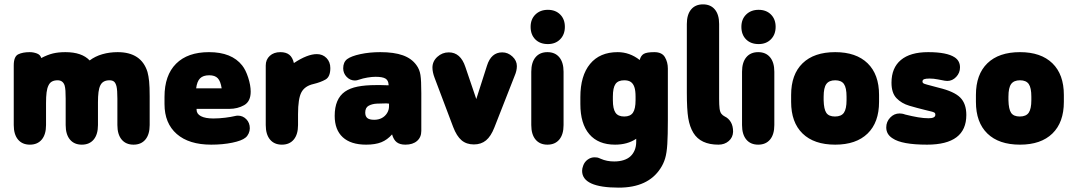

<svg xmlns="http://www.w3.org/2000/svg" viewBox="-20 -652 4924 880"><path d="M169 -386Q165 -401 149 -407Q133 -413 116 -413Q84 -413 63.5 -403Q43 -393 43 -352V-79Q43 -36 62.5 -12.5Q82 11 117 11Q152 11 171.5 -12.5Q191 -36 191 -79V-180Q191 -209 193.5 -228.5Q196 -248 202 -260Q208 -273 218.5 -278.5Q229 -284 244 -284Q268 -284 276 -261Q279 -251 280 -236Q281 -221 281 -200V-79Q281 -36 300.5 -12.5Q320 11 355 11Q390 11 409.5 -12.5Q429 -36 429 -79V-183Q429 -211 431.5 -230Q434 -249 440 -261Q446 -273 456.5 -278.5Q467 -284 482 -284Q495 -284 502.5 -278Q510 -272 514 -256Q518 -239 518 -200V-79Q518 -36 537.5 -12.5Q557 11 592 11Q627 11 646.5 -12.5Q666 -36 666 -79V-211Q666 -254 663.5 -279Q661 -304 656 -322Q628 -413 519 -413Q482 -413 449 -403.5Q416 -394 391 -375Q355 -413 280 -413Q247 -413 222.5 -407Q198 -401 169 -386Z M881 -153H1031Q1069 -153 1099 -170Q1129 -187 1129 -232Q1129 -261 1117.5 -296.5Q1106 -332 1090 -352Q1042 -413 938 -413Q840 -413 787 -360Q734 -307 734 -208V-175Q734 -87 790 -38Q846 11 948 11Q1001 11 1044.5 2Q1088 -7 1105 -21Q1114 -28 1119.5 -40Q1125 -52 1125 -64Q1125 -89 1109 -105.5Q1093 -122 1070 -122Q1064 -122 1056 -120Q1040 -116 1012 -112.5Q984 -109 958 -109Q921 -109 901 -119.5Q881 -130 881 -149ZM996 -247H879Q883 -279 897 -293Q911 -307 939 -307Q965 -307 978 -293.5Q991 -280 996 -247Z M1327 -363Q1321 -389 1306 -401Q1291 -413 1265 -413Q1235 -413 1216.5 -396Q1198 -379 1198 -352V-79Q1198 -36 1217.5 -12.5Q1237 11 1272 11Q1307 11 1326.5 -12.5Q1346 -36 1346 -79V-129Q1346 -200 1361.5 -229Q1377 -258 1417 -267Q1450 -275 1472 -287.5Q1494 -300 1494 -340Q1494 -368 1476.5 -386Q1459 -404 1432 -404Q1389 -404 1327 -363Z M1761 -261Q1737 -262 1726.5 -262Q1716 -262 1712 -262Q1708 -262 1703 -262Q1654 -262 1619 -255Q1584 -248 1561 -232Q1514 -199 1514 -121Q1514 -57 1551 -23Q1588 11 1658 11Q1700 11 1727.5 0Q1755 -11 1777 -36Q1784 -11 1798.5 0Q1813 11 1838 11Q1872 11 1891.5 -6Q1911 -23 1911 -52V-225Q1911 -283 1907 -308.5Q1903 -334 1889 -353Q1867 -384 1826.5 -398.5Q1786 -413 1723 -413Q1674 -413 1632 -404Q1590 -395 1571 -381Q1553 -367 1553 -339Q1553 -316 1569 -299.5Q1585 -283 1607 -283Q1615 -283 1626 -287Q1643 -293 1664 -296.5Q1685 -300 1701 -300Q1733 -300 1746.5 -292Q1760 -284 1761 -264ZM1763 -177V-165Q1763 -148 1754 -133.5Q1745 -119 1730 -111Q1715 -103 1695 -103Q1673 -103 1663.5 -111Q1654 -119 1654 -136Q1654 -159 1670 -167.5Q1686 -176 1707.5 -177Q1729 -178 1745 -178Q1749 -178 1752.5 -178Q1756 -178 1763 -177Z M2163 -198 2113 -345Q2091 -412 2037 -412Q2007 -412 1984.5 -391.5Q1962 -371 1962 -342Q1962 -332 1964.5 -320Q1967 -308 1972 -295L2057 -70Q2073 -28 2095.5 -9Q2118 10 2152 10Q2185 10 2207.5 -8.5Q2230 -27 2246 -68L2339 -305Q2349 -328 2349 -349Q2349 -374 2328.5 -393Q2308 -412 2282 -412Q2231 -412 2212 -351Z M2491 -607Q2456 -607 2434 -585.5Q2412 -564 2412 -529Q2412 -493 2433.5 -471.5Q2455 -450 2491 -450Q2526 -450 2547.5 -472Q2569 -494 2569 -529Q2569 -564 2547.5 -585.5Q2526 -607 2491 -607ZM2415 -79Q2415 -36 2434.5 -12.5Q2454 11 2489 11Q2524 11 2543.5 -12.5Q2563 -36 2563 -79V-323Q2563 -366 2543.5 -389.5Q2524 -413 2489 -413Q2454 -413 2434.5 -389.5Q2415 -366 2415 -323Z M2896 -16V-3Q2896 19 2889 36Q2882 53 2869.5 64.5Q2857 76 2838 82Q2819 88 2795 88Q2761 88 2734 76Q2723 71 2718 70Q2713 69 2705 69Q2688 69 2673.5 79.5Q2659 90 2653 107Q2648 120 2648 131Q2648 208 2816 208Q2950 208 3007 120Q3021 99 3028.5 74Q3036 49 3038.5 8.5Q3041 -32 3041 -100V-338Q3041 -367 3027.5 -390Q3014 -413 2979 -413Q2944 -413 2930.5 -405Q2917 -397 2912 -377Q2866 -413 2811 -413Q2729 -413 2684.5 -359Q2640 -305 2640 -207V-175Q2640 -85 2681 -37Q2722 11 2799 11Q2856 11 2896 -16ZM2893 -209V-193Q2893 -153 2881 -135.5Q2869 -118 2841 -118Q2813 -118 2801 -135.5Q2789 -153 2789 -193V-209Q2789 -250 2801 -267Q2813 -284 2841 -284Q2860 -284 2871 -276.5Q2882 -269 2887.5 -253Q2893 -237 2893 -209Z M3273 11Q3301 11 3320 -5.5Q3339 -22 3340 -48Q3340 -75 3329.5 -92.5Q3319 -110 3302 -118Q3292 -123 3286 -131Q3280 -139 3278 -155Q3276 -171 3276 -199V-542Q3276 -585 3256.5 -608.5Q3237 -632 3202 -632Q3167 -632 3147.5 -608.5Q3128 -585 3128 -542V-227Q3128 -150 3134.5 -110.5Q3141 -71 3158 -43Q3191 11 3273 11Z M3457 -607Q3422 -607 3400 -585.5Q3378 -564 3378 -529Q3378 -493 3399.5 -471.5Q3421 -450 3457 -450Q3492 -450 3513.5 -472Q3535 -494 3535 -529Q3535 -564 3513.5 -585.5Q3492 -607 3457 -607ZM3381 -79Q3381 -36 3400.5 -12.5Q3420 11 3455 11Q3490 11 3509.5 -12.5Q3529 -36 3529 -79V-323Q3529 -366 3509.5 -389.5Q3490 -413 3455 -413Q3420 -413 3400.5 -389.5Q3381 -366 3381 -323Z M3606 -217V-185Q3606 -91 3658.5 -40Q3711 11 3808 11Q3904 11 3956.5 -40Q4009 -91 4009 -185V-217Q4009 -311 3956.5 -362Q3904 -413 3808 -413Q3711 -413 3658.5 -362Q3606 -311 3606 -217ZM3860 -209V-193Q3860 -153 3848 -135.5Q3836 -118 3807 -118Q3779 -118 3767.5 -134.5Q3756 -151 3755 -193V-209Q3755 -250 3767.5 -267Q3780 -284 3808 -284Q3836 -284 3848 -267Q3860 -250 3860 -209Z M4229 11Q4409 11 4409 -125Q4409 -177 4381 -205Q4353 -233 4282 -250Q4245 -260 4229.5 -264Q4214 -268 4211 -271Q4208 -274 4208 -278Q4208 -286 4215.5 -289Q4223 -292 4241 -292Q4250 -292 4259.5 -291Q4269 -290 4279 -288Q4305 -283 4310.5 -282Q4316 -281 4322 -281Q4345 -281 4362.5 -299.5Q4380 -318 4380 -343Q4380 -373 4356 -389Q4320 -413 4234 -413Q4152 -413 4109 -377Q4066 -341 4066 -273Q4066 -226 4089 -202Q4112 -178 4147.5 -167.5Q4183 -157 4220 -148Q4243 -143 4252.5 -140Q4262 -137 4264.5 -134.5Q4267 -132 4267 -126Q4267 -110 4236 -110Q4214 -110 4187.5 -114.5Q4161 -119 4129 -127Q4121 -130 4114.5 -131Q4108 -132 4103 -132Q4078 -132 4060 -113Q4042 -94 4042 -68Q4042 -36 4071 -18Q4113 11 4229 11Z M4453 -217V-185Q4453 -91 4505.5 -40Q4558 11 4655 11Q4751 11 4803.5 -40Q4856 -91 4856 -185V-217Q4856 -311 4803.5 -362Q4751 -413 4655 -413Q4558 -413 4505.5 -362Q4453 -311 4453 -217ZM4707 -209V-193Q4707 -153 4695 -135.5Q4683 -118 4654 -118Q4626 -118 4614.5 -134.5Q4603 -151 4602 -193V-209Q4602 -250 4614.5 -267Q4627 -284 4655 -284Q4683 -284 4695 -267Q4707 -250 4707 -209Z"/></svg>

Font: Beiruti Black
Style: Regular
Weight: 900
Designer: Arlette Boutros
Foundry: Boutros
Version: Version 1.41